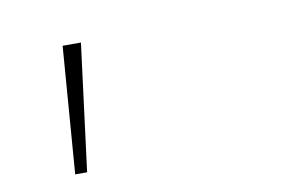

<svg xmlns="http://www.w3.org/2000/svg" viewBox="-44 -731 689 444"><g transform="rotate(-10 300.0 -509.0)"><path d="M124 -658H167L129 -360H101Z"/></g></svg>

Font: Ysabeau Infant Light
Style: Regular
Weight: 300
Designer: Christian Thalmann (Catharsis Fonts)
Version: Version 0.003